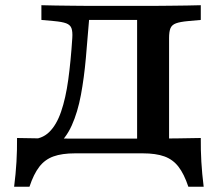

<svg xmlns="http://www.w3.org/2000/svg" viewBox="-20 -591 824 737"><path d="M268.1 -2.4Q218.1 -2.4 185.3 9.4Q152.4 21.2 130.9 49.1Q109.4 76.9 93.1 125.8H34.2Q40.6 75.6 43.2 30.2Q45.8 -15.1 45.4 -61.3Q85.9 -60.5 140.9 -59.7Q196 -58.9 271.1 -58.9H609.3V-2.4ZM97.2 0V-56.5Q140.5 -56.5 168.7 -83.9Q197 -111.4 214.5 -162.4Q232.1 -213.4 242 -285Q251.8 -356.5 257.5 -445.2Q259.1 -469.8 254.3 -482.8Q249.5 -495.7 234.1 -501.5Q218.7 -507.3 187.4 -510.1L138.9 -514.5V-571Q161.4 -570.2 193.3 -569.8Q225.2 -569.4 257.5 -569Q289.8 -568.5 313.5 -568.5H321.6H568.1H576.1Q600.3 -568.5 632.4 -569Q664.5 -569.4 696.6 -569.8Q728.6 -570.2 750.7 -571V-514.5L702.3 -510.1Q671.4 -507.3 655.6 -501.5Q639.8 -495.7 634.4 -482.8Q629 -469.8 629 -445.2V0L506.3 -28.5V-522.1L516.5 -514.5H309.6L322.4 -520.5Q316.3 -443.7 309.6 -368.3Q302.9 -293 290.6 -226.6Q278.3 -160.3 255.3 -109.2Q232.3 -58.2 194.2 -29.1Q156.1 0 97.2 0ZM423.1 -2.4 490.3 -58.9H525Q600.1 -58.9 655.4 -59.7Q710.6 -60.5 750.7 -61.3Q750.3 -15.1 752.9 30.2Q755.5 75.6 761.8 125.8H703Q686.7 76.9 665.2 49.1Q643.7 21.2 611 9.4Q578.4 -2.4 528 -2.4Z"/></svg>

Font: Playfair 5pt SemiExpanded Light
Style: Regular
Weight: 300
Width: 6
Designer: Claus Eggers Sørensen
Foundry: Claus Eggers Sørensen
Version: Version 2.203